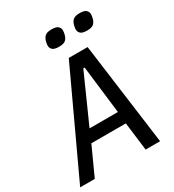

<svg xmlns="http://www.w3.org/2000/svg" viewBox="-224 -1017 1034 1138"><g transform="rotate(-30 293.0 -448.0)"><path d="M434 0 410 -193H174L86 0H-14L311 -698H440L533 0ZM364 -602H355L209 -275H403ZM295 -784Q263 -784 251 -795.5Q239 -807 239 -823Q239 -828 240 -835.5Q241 -843 243 -850Q248 -871 261.5 -883.5Q275 -896 307 -896Q339 -896 351 -884.5Q363 -873 363 -857Q363 -852 362 -845Q361 -838 359 -830Q354 -809 341 -796.5Q328 -784 295 -784ZM487 -784Q455 -784 443 -795.5Q431 -807 431 -823Q431 -828 432 -835.5Q433 -843 435 -850Q440 -871 453.5 -883.5Q467 -896 499 -896Q531 -896 543 -884.5Q555 -873 555 -857Q555 -852 554 -845Q553 -838 551 -830Q546 -809 533 -796.5Q520 -784 487 -784Z"/></g></svg>

Font: IBM Plex Mono Text
Style: Italic
Weight: 450
Italic angle: -9°
Monospace: yes
Designer: Mike Abbink, Paul van der Laan, Pieter van Rosmalen
Foundry: Bold Monday
Version: Version 2.1